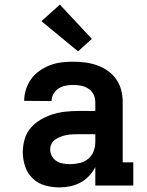

<svg xmlns="http://www.w3.org/2000/svg" viewBox="-20 -806 640 834"><path d="M238 8Q206 8 175.5 -0.5Q145 -9 122 -31Q99 -53 89 -83.5Q79 -114 79 -145Q79 -173 87 -201Q95 -229 113.5 -250.5Q132 -272 157 -286.5Q182 -301 209 -309.5Q236 -318 264.5 -321Q293 -324 321 -324H394V-362Q394 -380 386.5 -395.5Q379 -411 364.5 -420.5Q350 -430 333 -433.5Q316 -437 298 -437Q282 -437 265.5 -434Q249 -431 235 -422Q221 -413 212.5 -398.5Q204 -384 204 -367Q204 -367 204 -367Q204 -367 204 -367L85 -368Q85 -368 85 -368Q85 -368 85 -368Q85 -393 93 -418Q101 -443 116 -463.5Q131 -484 152.5 -499Q174 -514 198 -523Q222 -532 247.5 -535Q273 -538 298 -538Q325 -538 351 -534.5Q377 -531 401.5 -522.5Q426 -514 448 -498.5Q470 -483 485 -461.5Q500 -440 506.5 -414.5Q513 -389 513 -362V-101H559V0H394V-80Q383 -59 366.5 -41.5Q350 -24 329.5 -13Q309 -2 285.5 3Q262 8 238 8ZM285 -93Q306 -93 326.5 -98Q347 -103 363 -116Q379 -129 386.5 -148.5Q394 -168 394 -189V-223H321Q308 -223 295 -222.5Q282 -222 269.5 -219.5Q257 -217 244.5 -212.5Q232 -208 221.5 -201Q211 -194 204.5 -182.5Q198 -171 198 -158Q198 -142 205.5 -128Q213 -114 226 -106Q239 -98 254.5 -95.5Q270 -93 285 -93ZM319 -583 160 -714 240 -786 379 -637Z"/></svg>

Font: Iosevka Curly Slab Extended
Style: Bold
Weight: 700
Width: 7
Monospace: yes
Designer: Belleve Invis
Foundry: Belleve Invis
Version: Version 11.1.0; ttfautohint (v1.8.3)